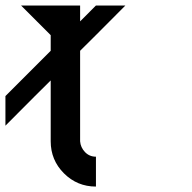

<svg xmlns="http://www.w3.org/2000/svg" viewBox="-20 -687 707 707"><path d="M441.7 -666.7Q309.2 -533.3 275 -500V-166.7Q276.7 -144.2 292.9 -127.1Q309.2 -110 333.3 -110V0Q264.2 0 215.4 -48.8Q166.7 -97.5 166.7 -166.7V-390.8Q131.7 -356.7 0 -224.2V-333.3L166.7 -500V-557.5L57.5 -666.7H275V-608.3L333.3 -666.7Z"/></svg>

Font: 0xA000-Squareish-Mono
Style: Squareish-Mono-Bold
Weight: 700
Version: Version 0.1